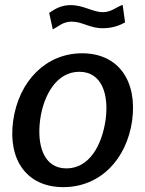

<svg xmlns="http://www.w3.org/2000/svg" viewBox="-20 -759 597 789"><path d="M240 10C391 10 500 -103 523 -263C545 -425 468 -540 317 -540C170 -540 57 -427 34 -262C12 -102 90 10 240 10ZM484 -739C459 -731 438 -709 403 -709C361 -709 324 -738 270 -738C234 -738 208 -724 182 -706L197 -638C223 -652 239 -670 275 -670C320 -670 347 -643 403 -643C442 -643 473 -655 494 -667ZM253 -67C159 -67 131 -163 145 -267C159 -369 213 -464 306 -464C399 -464 428 -370 414 -267C399 -162 347 -67 253 -67Z"/></svg>

Font: Cheyenne Sans Medium
Style: Italic
Weight: 500
Italic angle: -8.13011°
Designer: The Public Sans project authors (U.S. Web Design System), Libre Franklin designed by Pablo Impallari and Rodrigo Fuenzal
Foundry: The Cheyenne Sans Project Authors
Version: Version 2.007